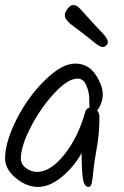

<svg xmlns="http://www.w3.org/2000/svg" viewBox="-20 -752 487 755"><path d="M242 -674Q235 -681 235 -692.5Q235 -704 246 -718Q257 -732 266.5 -732Q276 -732 280.5 -729.5Q285 -727 291.5 -721Q298 -715 303.5 -708.5Q309 -702 319.5 -690.5Q330 -679 338 -670Q346 -661 354.5 -652Q363 -643 368 -638Q373 -633 379 -626.5Q385 -620 388 -616.5Q391 -613 394 -609Q397 -605 398.5 -602.5Q400 -600 401.5 -597Q403 -594 403.5 -591.5Q404 -589 404 -584Q404 -579 397.5 -573Q391 -567 384 -567Q377 -567 367 -573.5Q357 -580 338 -595.5Q319 -611 310.5 -617.5Q302 -624 291 -632Q280 -640 274.5 -644.5Q269 -649 261 -655Q253 -661 249.5 -665Q246 -669 242 -674ZM362 -317Q371 -307 371 -291Q371 -227 360.5 -170Q350 -113 347 -79Q344 -45 340.5 -31Q337 -17 328 -17Q311 -17 306 -49.5Q301 -82 301 -150Q270 -95 222.5 -56Q175 -17 129.5 -17Q84 -17 42 -52Q0 -87 0 -129Q0 -193 44.5 -281.5Q89 -370 156 -436Q223 -502 275 -502Q327 -502 355.5 -459Q384 -416 384 -381.5Q384 -347 362 -317ZM332 -329Q331 -336 331 -362.5Q331 -389 319.5 -416Q308 -443 285 -443Q247 -443 193.5 -385.5Q140 -328 101 -252.5Q62 -177 62 -128Q62 -106 82.5 -91Q103 -76 126 -76Q178 -76 232 -143Q286 -210 314 -308Q317 -325 332 -329Z"/></svg>

Font: Kalam Light
Style: Regular
Weight: 300
Version: Version 2.001;PS 1.0;hotconv 1.0.79;makeotf.lib2.5.61930; tt